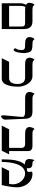

<svg xmlns="http://www.w3.org/2000/svg" viewBox="1451 -2108 670 3612"><g transform="rotate(90 1786.0 -302.0)"><path d="M90.3 -138.2V-357.9C90.3 -386.2 96.7 -415 109.4 -444.3C123 -441.4 138.7 -439.5 155.8 -439.5H386.2C441.9 -439.5 478.5 -439 478.5 -377.9V-138.2ZM527.3 -413.1C527.3 -510.3 491.2 -577.6 382.3 -577.6H171.9C105 -577.6 92.3 -585.9 70.3 -617.2C49.3 -603 32.7 -549.8 32.7 -523.9C32.7 -493.2 45.4 -469.7 71.3 -456.1C54.2 -427.7 41.5 -388.7 41.5 -355.5V0H527.3Z M916.5 -224.1C931.6 -224.1 939 -233.4 947.3 -249C974.6 -301.3 978.5 -404.8 978.5 -411.6C978.5 -455.6 969.2 -506.8 951.7 -535.6C934.6 -564 899.4 -577.6 816.9 -577.6C750.5 -577.6 735.4 -585 717.3 -617.2C694.8 -604 676.8 -550.8 676.8 -523.9C676.8 -458 731 -439.5 797.9 -439.5C848.6 -439.5 866.7 -438 878.9 -436C909.7 -430.2 920.9 -410.2 920.9 -377C920.9 -351.1 918.5 -330.1 916 -314C912.6 -293 889.6 -270 889.6 -251C889.6 -238.8 902.8 -224.1 916.5 -224.1Z M1458.5 0C1600.6 0 1610.8 -231.4 1610.8 -314.5C1610.8 -422.4 1540.5 -577.6 1413.1 -577.6H1204.6C1137.7 -577.6 1125 -585.9 1103 -617.2C1082 -603 1065.4 -549.8 1065.4 -523.9C1065.4 -458 1119.6 -439.5 1185.5 -439.5H1438C1519 -439.5 1560.1 -391.1 1560.1 -293.9C1560.1 -218.8 1534.7 -138.2 1453.6 -138.2H1143.1L1074.2 0Z M2082 -439.5C2121.6 -439.5 2178.2 -435.1 2179.7 -389.2C2178.2 -320.8 2148.9 -66.9 2148.9 -35.2C2148.9 -11.2 2154.8 13.2 2167 13.2C2192.9 13.2 2229.5 -22 2230.5 -65.4L2215.8 -417C2211.9 -518.1 2195.8 -577.6 2077.6 -577.6H1849.6C1809.6 -577.6 1768.1 -578.6 1747.6 -617.2C1740.7 -612.3 1734.4 -603 1728.5 -591.3C1717.3 -569.8 1710 -543.9 1709.5 -522.5C1711.9 -453.1 1772.9 -439.5 1830.6 -439.5Z M2821.8 -138.2V-506.3C2821.8 -552.7 2777.3 -577.6 2734.4 -577.6H2506.3C2437 -577.6 2430.7 -585.4 2408.7 -617.2C2387.2 -602.1 2370.1 -551.3 2370.1 -523.4C2370.1 -459 2425.8 -439.5 2491.2 -439.5H2695.3C2731.4 -439.5 2762.2 -415 2762.2 -379.4V-138.2H2412.6L2343.8 0H2814.9L2883.8 -138.2Z M3503.9 -297.9C3501 -415.5 3425.3 -577.6 3248.5 -577.6C3220.2 -577.6 3208.5 -568.8 3208.5 -555.2C3208.5 -541.5 3215.3 -523.9 3215.3 -504.9C3215.3 -473.1 3166 -472.2 3144 -472.2C3145 -484.4 3145.5 -492.7 3145.5 -497.1C3145.5 -550.3 3119.1 -576.7 3062 -576.7C3030.3 -576.7 3012.2 -586.4 3006.3 -594.7C3003.9 -598.6 3000.5 -607.4 2995.6 -617.2C2981 -600.1 2971.2 -546.9 2971.2 -523.4C2971.2 -482.4 2985.4 -454.6 3015.1 -444.3C3036.6 -437 3054.7 -435.1 3074.7 -435.1C3018.1 -364.7 2993.2 -276.4 2984.9 -181.6C2981 -134.3 2978.5 -73.7 2978.5 0H3026.4C3027.3 -87.4 3036.1 -164.6 3052.2 -230.5C3068.8 -296.9 3092.8 -348.1 3125 -384.3C3157.2 -419.9 3197.3 -439.5 3244.6 -439.5C3352.1 -439.5 3447.3 -331.1 3447.3 -212.9C3447.3 -186.5 3443.8 -160.6 3437.5 -138.2H3193.4L3125.5 0H3461.9C3482.9 -93.3 3503.9 -195.8 3503.9 -297.9Z"/></g></svg>

Font: Cardo
Style: Italic
Weight: 400
Designer: David J. Perry
Foundry: David J. Perry
Version: Version 0.99